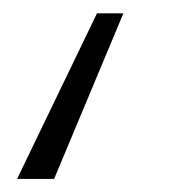

<svg xmlns="http://www.w3.org/2000/svg" viewBox="-20 -133 289 291"><path d="M167 -112.8 62 138.2H5.9L127 -112.8Z"/></svg>

Font: Fira Sans Compressed Light
Style: Italic
Weight: 300
Width: 3
Italic angle: -8°
Designer: Carrois Corporate & Edenspiekermann AG
Foundry: Carrois Corporate GbR & Edenspiekermann AG
Version: Version 4.203;PS 004.203;hotconv 1.0.88;makeotf.lib2.5.64775